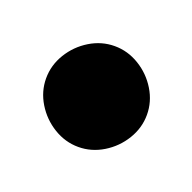

<svg xmlns="http://www.w3.org/2000/svg" viewBox="-40 -1250 179 179"><g transform="rotate(20 50.0 -1160.0)"><path d="M0 -1160Q0 -1147 7 -1135.5Q14 -1124 25.5 -1117Q37 -1110 50 -1110Q63 -1110 74.5 -1117Q86 -1124 93 -1135.5Q100 -1147 100 -1160Q100 -1173 93 -1184.5Q86 -1196 74.5 -1203Q63 -1210 50 -1210Q37 -1210 25.5 -1203Q14 -1196 7 -1184.5Q0 -1173 0 -1160Z"/></g></svg>

Font: Linefont
Style: Regular
Weight: 400
Monospace: yes
Version: Version 3.002;gftools[0.9.33]